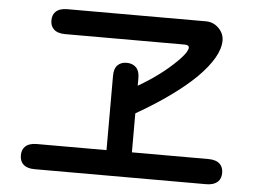

<svg xmlns="http://www.w3.org/2000/svg" viewBox="-50 -756 1100 824"><g transform="rotate(5 500.0 -344.0)"><path d="M537.1 -424.8V-391.6Q634.8 -448.2 701.2 -514.6Q733.4 -546.9 739.3 -564.5Q741.2 -568.4 741.2 -572.8Q741.2 -577.1 739.3 -580.1Q733.4 -585 720.7 -585H207Q173.8 -585 157.2 -601.6Q143.6 -615.2 143.6 -638.7Q143.6 -662.1 157.2 -675.8Q173.8 -692.4 207 -692.4H804.7Q836.9 -692.4 859.9 -669.4Q882.8 -646.5 882.8 -616.2Q882.8 -546.9 790 -454.1Q697.3 -364.3 537.1 -272.5V-104.5H867.2Q900.4 -104.5 917 -87.9Q930.7 -74.2 930.7 -50.3Q930.7 -26.4 917 -12.7Q899.4 3.9 867.2 3.9H127Q93.8 3.9 77.1 -12.7Q63.5 -26.4 63.5 -50.3Q63.5 -74.2 77.1 -87.9Q93.8 -104.5 127 -104.5H427.7V-424.8Q427.7 -456.1 442.4 -470.7Q457 -485.4 481.4 -485.4Q506.8 -485.4 522 -470.2Q537.1 -455.1 537.1 -424.8Z"/></g></svg>

Font: FakePearl
Style: SemiBold
Weight: 400
Version: Version 1.2